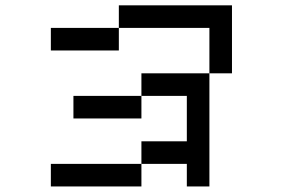

<svg xmlns="http://www.w3.org/2000/svg" viewBox="-20 -712 1040 706"><path d="M250 -276.4V-359.4H500V-276.4ZM167 -526.4V-609.4H417V-692.4H833V-442.4H750V-26.4H667V-109.4H500V-192.4H667V-359.4H500V-442.4H750V-609.4H417V-526.4ZM167 -26.4V-109.4H500V-26.4Z"/></svg>

Font: KH Dot Kodenmachou 12
Style: Regular
Weight: 400
Designer: Original version for X68000 by Keitarou Hiraki (http://hp.vector.co.jp/authors/VA000874/) / TrueType conversion by Homem
Version: Version 1.00.20150527